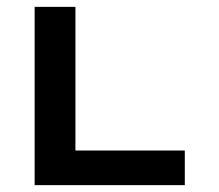

<svg xmlns="http://www.w3.org/2000/svg" viewBox="-20 -540 640 560"><path d="M81 0V-520H200V-101H519V0Z"/></svg>

Font: Iosevka Extended
Style: Bold
Weight: 700
Width: 7
Monospace: yes
Designer: Belleve Invis
Foundry: Belleve Invis
Version: Version 32.5.0; ttfautohint (v1.8.4)